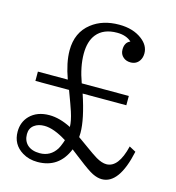

<svg xmlns="http://www.w3.org/2000/svg" viewBox="-116 -875 912 993"><g transform="rotate(15 340.0 -378.5)"><path d="M56.2 -433.1H216.3Q186 -516.6 186 -582Q186 -678.2 253.4 -730.5Q312 -776.4 400.4 -776.4Q475.6 -776.4 523.9 -739.3Q564 -708.5 564 -666.5Q564 -643.6 553.2 -627.4Q537.1 -603 505.9 -603Q482.9 -603 467.3 -616.2Q449.2 -631.3 449.2 -656.7Q449.2 -695.3 478 -707Q449.7 -733.4 400.4 -733.4Q327.6 -733.4 291.5 -688.5Q261.2 -650.9 261.2 -584Q261.2 -514.6 291 -433.1H543V-383.3H309.1Q351.1 -257.8 351.1 -183.6Q351.1 -171.4 350.1 -161.1Q353.5 -158.7 375.5 -143.1Q384.8 -136.7 406.2 -121.1Q444.3 -93.3 466.3 -80.1Q497.6 -62 521.5 -62Q586.4 -62 615.2 -182.1L650.4 -163.1Q611.3 19 518.6 19Q495.6 19 468.8 5.9Q442.9 -6.8 385.3 -51.8L381.3 -54.7L339.4 -86.9L334 -91.3Q289.1 19 174.3 19Q128.4 19 93.3 -2.4Q35.2 -37.6 35.2 -106.4Q35.2 -157.7 68.4 -191.9Q106.9 -231 172.9 -231Q227.5 -231 290 -199.2Q289.6 -231 274.4 -277.8Q265.1 -306.6 236.3 -383.3H56.2ZM282.2 -127Q212.4 -170.9 162.1 -170.9Q129.4 -170.9 108.4 -155.3Q85 -138.2 85 -106.4Q85 -70.8 107.9 -49.3Q131.8 -27.8 173.8 -27.8Q231.4 -27.8 262.7 -77.6Q270 -89.8 277.8 -111.3L282.7 -125.5Q282.7 -126 282.2 -127Z"/></g></svg>

Font: BIZ UDPMincho
Style: Regular
Weight: 400
Designer: TypeBank Co., Ltd.
Foundry: Morisawa Inc.
Version: Version 1.06